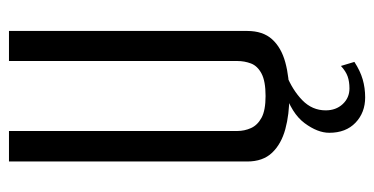

<svg xmlns="http://www.w3.org/2000/svg" viewBox="-223 -437 834 428"><g transform="rotate(-90 194.0 -223.0)"><path d="M194 5Q153 5 120 -4Q87 -13 67.5 -33.5Q48 -54 48 -89V-620H116V-111Q116 -95 122.5 -80.5Q129 -66 145.5 -57Q162 -48 194 -48Q227 -48 244 -57Q261 -66 266.5 -80.5Q272 -95 272 -111V-620H339V-89Q339 -54 320.5 -33.5Q302 -13 269 -4Q236 5 194 5ZM191 174Q157 174 134.5 152.5Q112 131 112 94Q112 68 133.5 39Q155 10 205 -6L242 -2Q207 12 184.5 34Q162 56 162 86Q162 109 176 124Q190 139 211 139Q226 139 237.5 135Q249 131 261 120L270 150Q250 163 231 168.5Q212 174 191 174Z"/></g></svg>

Font: Smooch Sans Thin Medium
Style: Regular
Weight: 500
Version: Version 1.010